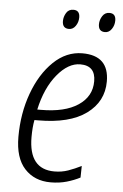

<svg xmlns="http://www.w3.org/2000/svg" viewBox="-53 -759 515 807"><g transform="rotate(5 205.0 -355.5)"><path d="M191 10Q228 10 259 1Q290 -8 315 -21L316 -70Q288 -56 261 -46.5Q234 -37 203 -37Q95 -37 95 -173Q95 -214 101 -245H116Q249 -245 319.5 -296.5Q390 -348 390 -433Q390 -542 278 -542Q210 -542 156 -490Q102 -438 71 -353Q40 -268 40 -169Q40 -80 81.5 -35Q123 10 191 10ZM109 -290Q129 -382 175.5 -438.5Q222 -495 273 -495Q337 -495 337 -429Q337 -365 281 -327.5Q225 -290 124 -290ZM212 -639Q229 -639 240 -655Q251 -671 251 -691Q251 -721 224 -721Q204 -721 194 -704.5Q184 -688 184 -670Q184 -639 212 -639ZM364 -639Q381 -639 392 -655Q403 -671 403 -691Q403 -721 376 -721Q357 -721 346.5 -704.5Q336 -688 336 -670Q336 -639 364 -639Z"/></g></svg>

Font: Noto Sans Display SemiCondensed Light
Style: Italic
Weight: 300
Width: 4
Italic angle: -12°
Designer: Monotype Design Team
Foundry: Monotype Imaging Inc.
Version: Version 1.900